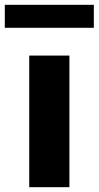

<svg xmlns="http://www.w3.org/2000/svg" viewBox="-57 -778 410 798"><path d="M64.5 0V-547H231.5V0ZM-37 -662.5V-758H333V-662.5Z"/></svg>

Font: Encode Sans Semi Expanded
Style: Bold
Weight: 700
Width: 6
Designer: Multiple Designers
Foundry: Impallari Type
Version: Version 2.000